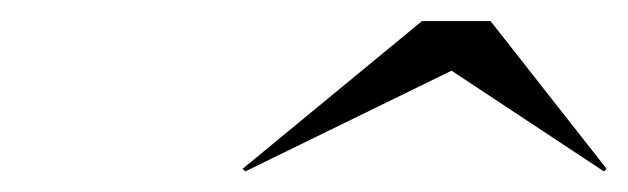

<svg xmlns="http://www.w3.org/2000/svg" viewBox="-20 -790 595 182"><path d="M212.5 -627.5 210 -630 380 -770H445L555 -630L552.5 -627.5L408 -723Z"/></svg>

Font: Bodoni Moda 72pt Medium
Style: Italic
Weight: 500
Italic angle: -13°
Designer: Owen Earl
Foundry: indestructible type
Version: Version 2.004